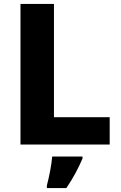

<svg xmlns="http://www.w3.org/2000/svg" viewBox="-20 -734 613 975"><path d="M84 0H537V-139H254V-714H84ZM399 71V61H245C242 102 229 167 218 208V221H317C353 168 378 120 399 71Z"/></svg>

Font: Noto Sans Telugu ExtraBold
Style: Regular
Weight: 800
Designer: Jelle Bosma - Monotype Design Team
Foundry: Monotype Imaging Inc.
Version: Version 2.005